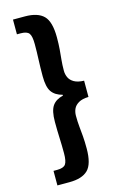

<svg xmlns="http://www.w3.org/2000/svg" viewBox="-145 -865 678 1096"><g transform="rotate(-15 194.5 -317.0)"><path d="M51 173V87H73Q110 87 122.5 70Q135 53 135 5Q135 -42 133 -86Q131 -130 131 -181Q131 -246 151 -275Q171 -304 214 -314V-319Q171 -330 151 -358.5Q131 -387 131 -451Q131 -504 133 -548.5Q135 -593 135 -639Q135 -687 122.5 -703.5Q110 -720 73 -720H51V-807H122Q197 -807 232 -772Q267 -737 267 -644Q267 -604 264.5 -573.5Q262 -543 259 -514Q256 -485 256 -449Q256 -429 264.5 -410Q273 -391 294.5 -378.5Q316 -366 353 -365V-269Q316 -268 294.5 -255.5Q273 -243 264.5 -224.5Q256 -206 256 -184Q256 -148 259 -119Q262 -90 264.5 -59.5Q267 -29 267 12Q267 104 232 138.5Q197 173 122 173Z"/></g></svg>

Font: Noto Sans KR ExtraBold
Style: Regular
Weight: 800
Designer: Ryoko NISHIZUKA  (kana, bopomofo & ideographs); Paul D. Hunt (Latin, Greek & Cyrillic); Sandoll Communications , Soo-you
Foundry: Adobe
Version: Version 2.004-H2;hotconv 1.0.118;makeotfexe 2.5.65603